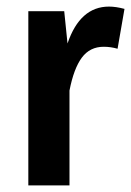

<svg xmlns="http://www.w3.org/2000/svg" viewBox="-20 -563 399 583"><path d="M311 -543Q332 -543 358 -536L337 -415Q316 -421 295 -421Q253 -421 228.5 -388Q204 -355 191 -288V0H66V-529H175L185 -431Q223 -543 311 -543Z"/></svg>

Font: Fira Sans Condensed Medium
Style: Regular
Weight: 500
Width: 3
Designer: Carrois Corporate & Edenspiekermann AG
Foundry: Carrois Corporate GbR & Edenspiekermann AG
Version: Version 4.203;PS 004.203;hotconv 1.0.88;makeotf.lib2.5.64775